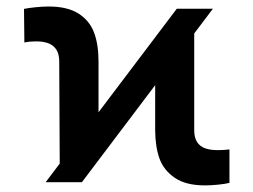

<svg xmlns="http://www.w3.org/2000/svg" viewBox="-20 -557 774 587"><path d="M520.5 -530.3H630.9L230.4 0H119.6ZM90.7 -430.5Q70.4 -430.5 54.5 -427.1L53.4 -529.8Q67.3 -532.8 89 -534.9Q110.6 -537.1 128.4 -537.1Q186.4 -537.1 220.3 -515.4Q254.1 -493.6 267.6 -457.3Q281.2 -421.1 281.2 -368.9V-118.3L162.8 -12.8L161.1 -368.9Q161.1 -392.4 151.9 -405.9Q142.7 -419.4 127.1 -425Q111.5 -430.5 90.7 -430.5ZM454.4 -157.6V-159V-411.9L573.8 -517.5V-158.5Q573.8 -136.1 582.7 -122.5Q591.6 -109 607.4 -103.5Q623.2 -98 645.3 -98Q664.8 -98 681.5 -100.2V2.1Q668.4 5.4 646.5 7.6Q624.6 9.8 606.6 9.8Q547.9 9.8 514.1 -13.6Q480.2 -37 467.5 -72.5Q454.9 -107.9 454.4 -157.6Z"/></svg>

Font: Pretendard JP Variable
Style: Regular
Weight: 400
Designer: Base glyphs from Inter by Rasmus Andersson; Hangul glyphs from Noto Sans CJK(Source Han Sans) by Jang Soo-young and Kang
Foundry: Kil Hyung-jin
Version: Version 1.307;Glyphs 3.2 (3192)